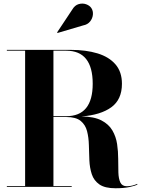

<svg xmlns="http://www.w3.org/2000/svg" viewBox="-20 -1023 784 1051"><path d="M435.5 -884 295 -842.5 292.5 -845.5 375.5 -970.5Q389.5 -994.5 410.8 -1000.5Q432 -1006.5 451.2 -999.8Q470.5 -993 480 -979Q490.5 -963 488.5 -942.5Q486.5 -922 473 -905.2Q459.5 -888.5 435.5 -884ZM17.5 -4.5H117.5V-745.5H17.5V-750H367.5Q450.5 -750 513.8 -730.8Q577 -711.5 612.2 -670.5Q647.5 -629.5 647.5 -564.5Q647.5 -478 589.2 -435.8Q531 -393.5 425.5 -385.5Q494.5 -385 535 -364Q575.5 -343 595.2 -309Q615 -275 621 -234.5Q627 -194 627 -153.2Q627 -112.5 628 -78.8Q629 -45 638.8 -24.2Q648.5 -3.5 674.5 -3.5Q690.5 -3.5 705.5 -7.5Q720.5 -11.5 731 -16.5L732.5 -13Q720.5 -6 689 0.8Q657.5 7.5 612.5 7.5Q554 7.5 524 -13.5Q494 -34.5 482.5 -69.2Q471 -104 469.2 -145.8Q467.5 -187.5 466.5 -229Q465.5 -270.5 456.5 -305.2Q447.5 -340 421.5 -361.2Q395.5 -382.5 342.5 -382.5H272.5V-4.5H372.5V0H17.5ZM342.5 -745.5H272.5V-387H342.5Q487.5 -387 487.5 -564.5Q487.5 -745.5 342.5 -745.5Z"/></svg>

Font: Bodoni* 36pt
Style: Bold
Weight: 700
Version: Version 2.3